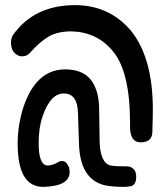

<svg xmlns="http://www.w3.org/2000/svg" viewBox="-20 -715 640 750"><path d="M529 -159Q489 -159 488 -217.5V-234Q488 -435.5 420.5 -515.5Q359 -590 259 -592.5Q206 -592.5 170.5 -572.5Q134.5 -551.5 96.5 -508Q85 -495 66 -495Q50 -495 36.5 -508.5Q23 -522 23 -548.5Q23 -567 31 -578.5Q113 -694.5 272.5 -695Q409 -695 494 -592Q577 -486 577 -288Q577 -270.5 576.5 -247.2Q576 -224 575 -196Q572.5 -159 529 -159ZM463 15Q440 15 420.8 13.2Q401.5 11.5 386.5 8Q292 -16.5 288.5 -155L284.5 -275Q282.5 -350 229 -350Q177 -350 146.5 -261Q131 -217.5 131 -155Q131 -68.5 167 -68.5Q184 -68.5 208 -82Q211.5 -84.5 215.5 -85.2Q219.5 -86 223 -86Q239 -86 249.5 -61.5Q252 -54 252 -43Q252 12.5 148.5 15Q49 15 49 -154Q49 -221.5 69 -289Q118 -443.5 234 -444Q300.5 -444 333 -405.5Q364.5 -367 367 -300Q368 -266.5 368.2 -233.2Q368.5 -200 369 -167.5Q370.5 -77.5 412.5 -68.5Q421.5 -66.5 438 -65.8Q454.5 -65 478.5 -65Q491.5 -65 502.5 -54Q512 -44.5 512 -24.5Q512 7 492 12Q479.5 15 463 15Z"/></svg>

Font: Maple Mono SC NF
Style: Regular
Weight: 400
Designer: subframe7536
Version: Version 4.2; ttfautohint (v1.8.4.7-5d5b-dirty);Nerd Fonts 6.